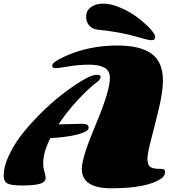

<svg xmlns="http://www.w3.org/2000/svg" viewBox="-37 -1021 975 1061"><path d="M577.6 19.5Q415 19.5 415 -88.4Q415 -149.9 492.7 -334.2Q570.3 -518.6 570.3 -589.8Q570.3 -629.9 540.8 -646.7Q511.2 -663.6 455.3 -663.6Q399.4 -663.6 341.8 -653.8Q284.2 -644 267.8 -644Q251.5 -644 251.5 -658.7Q251.5 -677.7 320.3 -709Q452.6 -769.5 611.8 -769.5Q737.8 -769.5 800.5 -724.1Q863.3 -678.7 863.3 -576.7Q863.3 -516.1 841.8 -425Q820.3 -334 799.1 -253.9Q777.8 -173.8 777.8 -144Q777.8 -114.3 789.1 -102.5Q803.2 -87.9 843.8 -87.9Q868.7 -87.9 871.8 -82.5Q875 -77.1 875 -71.3Q875 -48.8 854.5 -34.7Q776.9 19.5 577.6 19.5ZM293.5 -334 418.5 -336.9Q452.6 -336.9 452.6 -316.9Q452.6 -302.7 436.5 -294.4Q379.9 -265.6 241.2 -257.8Q201.7 -179.7 201.7 -120.6Q201.7 -94.2 208.5 -72Q215.3 -49.8 215.3 -40Q215.3 -14.2 182.6 -5.1Q149.9 3.9 86.7 3.9Q23.4 3.9 3.4 -7.6Q-16.6 -19 -16.6 -48.3Q-16.6 -103 15.4 -168.9Q47.4 -234.9 97.2 -295.2Q147 -355.5 207.5 -413.6Q268.1 -471.7 325.2 -513.7Q452.1 -607.9 498 -607.9Q519 -607.9 519 -595.2Q519 -582.5 498.5 -566.9Q455.1 -535.2 394.5 -470.2Q334 -405.3 286.6 -334ZM820.8 -817.4Q820.8 -798.8 801.3 -798.8Q781.7 -798.8 727.5 -815.4Q631.8 -844.2 503.9 -856.9Q476.1 -859.4 457.5 -878.4Q439 -897.5 439 -929.4Q439 -961.4 465.3 -981.2Q491.7 -1001 534.4 -1001Q577.1 -1001 630.9 -977.5Q684.6 -954.1 725.1 -922.9Q765.6 -891.6 793.2 -861.6Q820.8 -831.5 820.8 -817.4Z"/></svg>

Font: Sonsie One
Style: Regular
Weight: 400
Designer: Riccardo De Franceschi
Foundry: Sorkin Type Co
Version: Version 1.003